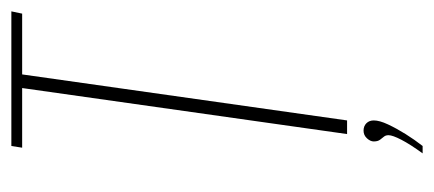

<svg xmlns="http://www.w3.org/2000/svg" viewBox="-233 -398 764 338"><g transform="rotate(-90 149.0 -229.0)"><path d="M82 0 163 -572H58L61 -591H298L294 -572H187L106 0ZM48 133Q64 111 72 95.5Q80 80 80 73Q80 68 77.5 65Q75 62 72 58Q69 54 69 47Q69 41 74.5 35Q80 29 88 29Q96 29 101 34Q106 39 106 47Q106 57 99 72Q92 87 82 103Q72 119 61 133Z"/></g></svg>

Font: Alumni Sans Thin
Style: Italic
Weight: 100
Italic angle: -8°
Designer: Robert E. Leuschke
Foundry: Robert E. Leuschke
Version: Version 1.016